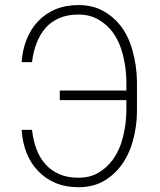

<svg xmlns="http://www.w3.org/2000/svg" viewBox="-20 -741 640 770"><path d="M108.4 -220.2H66.9Q69.8 -170.4 86.4 -128.2Q103 -85.9 132.3 -55.7Q161.1 -24.9 201.9 -7.6Q242.7 9.8 294.4 9.8Q349.6 9.8 390.6 -12Q431.6 -33.7 461.4 -71.3Q496.1 -115.7 512.7 -175.3Q529.3 -234.9 529.3 -295.4V-415.5Q528.3 -476.6 511.7 -537.4Q495.1 -598.1 461.4 -640.6Q431.6 -677.2 390.4 -699Q349.1 -720.7 294.4 -720.7Q242.7 -720.7 201.9 -703.4Q161.1 -686 132.3 -655.3Q103 -624 86.4 -582Q69.8 -540 66.9 -491.7H108.4Q113.3 -532.7 126.7 -567.9Q140.1 -603 162.6 -628.9Q185.1 -654.3 217.8 -668.5Q250.5 -682.6 294.4 -682.6Q339.8 -682.6 373.8 -663.1Q407.7 -643.6 431.2 -612.8Q460 -573.2 473.1 -520.5Q486.3 -467.8 486.8 -416.5V-377.9H219.7V-339.4H486.8V-295.4Q486.3 -243.7 473.1 -190.9Q460 -138.2 431.2 -99.1Q407.2 -66.9 373.8 -47.6Q340.3 -28.3 294.4 -28.3Q250 -28.3 217.3 -42.7Q184.6 -57.1 162.1 -82.5Q139.2 -107.9 126.2 -143.1Q113.3 -178.2 108.4 -220.2Z"/></svg>

Font: Roboto Mono ExtraLight
Style: Regular
Weight: 250
Monospace: yes
Designer: Google
Version: Version 3.000